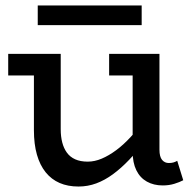

<svg xmlns="http://www.w3.org/2000/svg" viewBox="-20 -668 713 702"><path d="M267 14Q228 14 198 1Q168 -12 147 -38Q126 -64 115 -102.5Q104 -141 104 -192V-471H202V-195Q202 -169 207.5 -147.5Q213 -126 224.5 -110Q236 -94 255 -85.5Q274 -77 301 -77Q326 -77 352 -88Q378 -99 405 -119Q432 -139 459 -168.5Q486 -198 512 -234V-155Q482 -115 452.5 -84Q423 -53 393 -31Q363 -9 332 2.5Q301 14 267 14ZM10 -392V-471H182V-392ZM575 10Q542 10 517 -4Q492 -18 478.5 -45.5Q465 -73 465 -113V-471H563V-121Q563 -95 572.5 -83.5Q582 -72 597 -72Q607 -72 614 -74Q621 -76 628 -80L650 -9Q637 -2 617.5 4Q598 10 575 10ZM379 -392V-471H549V-392ZM498 -648V-576H118V-648Z"/></svg>

Font: BioRhyme
Style: Regular
Weight: 400
Designer: Aoife Mooney
Foundry: Aoife Mooney Type
Version: Version 1.600;gftools[0.9.33]